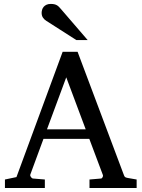

<svg xmlns="http://www.w3.org/2000/svg" viewBox="-20 -948 714 968"><path d="M314 -558.1 216.8 -295.9H412.1ZM431.2 0V-43L488.8 -47.9Q493.7 -47.9 497.1 -54.4Q500.5 -61 499 -64.9L430.2 -248H199.2L132.8 -67.9Q131.8 -64.9 132.8 -61.5Q133.8 -58.1 136.2 -54.9Q138.7 -51.8 141.6 -49.8Q144.5 -47.9 147 -47.9L206.1 -43V0H4.9V-43L63 -55.2L295.9 -687H371.1L603 -69.8Q606.4 -59.6 609.6 -56.2Q612.8 -52.7 624 -50.8L668.9 -43V0ZM364.7 -746.1 212.9 -843.3Q202.1 -850.1 196 -859.9Q189.9 -869.6 189.9 -883.3Q189.9 -891.1 192.4 -899.2Q194.8 -907.2 200.2 -913.6Q205.6 -919.9 214.4 -924.1Q223.1 -928.2 235.8 -928.2Q246.6 -928.2 253.9 -926.5Q261.2 -924.8 267.1 -921.4Q272.9 -918 277.8 -912.8Q282.7 -907.7 288.1 -901.4L421.9 -746.1Z"/></svg>

Font: BabelStone Ogham Special
Style: Regular
Weight: 400
Designer: Andrew West
Foundry: BabelStone
Version: Version 1.02 March 14, 2022